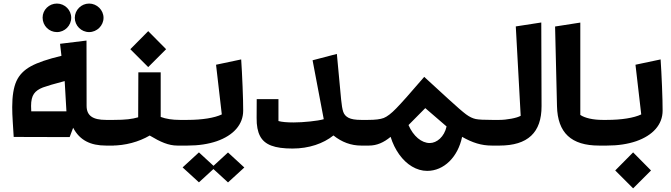

<svg xmlns="http://www.w3.org/2000/svg" viewBox="-20 -785 3756 1074"><path d="M298.3 -605.5C342.3 -605.5 378.4 -641.6 378.4 -686C378.4 -729 342.3 -765.1 298.3 -765.1C254.4 -765.1 218.3 -730 218.3 -686.5C218.3 -641.1 254.4 -605.5 298.3 -605.5ZM478.5 -605.5C522 -605.5 559.1 -641.6 559.1 -685.5C559.1 -729 522 -765.1 478.5 -765.1C434.6 -765.1 398.4 -729 398.4 -685.5C398.4 -641.6 434.6 -605.5 478.5 -605.5ZM463.9 -558.1 315.9 -540 323.7 -472.7C247.6 -454.6 190.4 -435.1 152.3 -414.1C114.3 -393.1 87.4 -365.7 71.8 -331.1C56.2 -296.4 48.3 -248 48.3 -186C48.3 -161.6 49.3 -134.3 51.3 -104.5L56.6 -19L369.6 -18.1L389.2 -70.3C425.8 0 486.8 29.3 572.8 29.3H616.7V-114.3H572.8C498 -114.3 464.4 -138.7 464.4 -192.9ZM154.8 -162.1C154.3 -169.4 153.8 -179.2 153.8 -192.4C153.8 -222.2 159.2 -245.1 169.9 -260.3C180.2 -275.4 197.3 -287.1 220.2 -295.9C243.2 -304.2 283.7 -316.4 341.8 -331.5L351.6 -162.1Z M878.9 -380.4H753.9L752.9 -128.9C718.3 -118.7 681.6 -114.3 617.2 -114.3H572.8V29.3H604C680.7 29.3 756.3 8.8 817.4 -26.9C878.4 9.8 923.3 29.3 972.2 29.3H1028.8V-114.3H985.4C944.8 -114.3 909.2 -119.6 878.9 -130.9ZM709 -509.8 809.1 -409.7 909.2 -509.8 809.1 -610.8Z M1340.3 -166C1340.3 -198.7 1339.4 -244.1 1336.9 -302.2C1334.5 -359.9 1332 -410.2 1329.1 -452.6L1188.5 -422.9L1220.7 -145C1180.2 -125.5 1110.4 -114.3 1028.8 -114.3H984.9V29.3H1028.8C1090.8 29.3 1145 21 1192.4 4.9C1286.1 -27.8 1340.3 -88.4 1340.3 -166ZM1346.7 151.9 1255.4 67.9 1174.3 142.6 1092.8 67.4 1001.5 151.4 1092.8 234.9 1173.8 160.6 1255.4 235.4Z M2043.5 29.3V-114.3H2000C1968.3 -114.3 1944.8 -118.2 1929.7 -126C1914.6 -133.8 1904.8 -145 1899.9 -159.7C1895 -174.3 1891.1 -197.3 1888.2 -228L1864.3 -483.4L1728.5 -447.8L1791 -118.2C1772 -112.8 1746.6 -108.9 1714.4 -105.5C1681.6 -102.1 1650.9 -100.1 1622.1 -100.1C1585.4 -100.1 1557.1 -102.5 1537.6 -107.9V-230.5H1416L1415.5 -125.5C1415 -82.5 1421.4 -48.8 1434.6 -23.9C1460.4 25.4 1516.1 45.9 1616.2 45.9C1708 45.9 1788.6 18.1 1845.2 -27.3C1892.1 10.3 1943.8 29.3 2000 29.3Z M1999.5 -114.3V29.3H2043.9C2088.4 29.3 2126.5 12.2 2165 -19.5C2176.3 17.1 2192.4 49.8 2212.9 78.6C2253.9 136.2 2310.5 170.9 2369.6 170.9C2462.9 170.9 2541.5 93.8 2564.9 -19.5C2623.5 13.7 2672.9 29.3 2731.4 29.3H2776.4V-114.3H2731.4C2688.5 -114.3 2658.7 -115.7 2641.6 -119.1C2624.5 -122.6 2606 -131.3 2586.9 -145.5C2567.9 -159.7 2534.7 -188.5 2487.3 -231.9L2353 -355C2276.4 -265.6 2224.1 -207 2196.3 -178.7C2168.5 -149.9 2145 -132.3 2126.5 -125C2107.4 -117.7 2078.6 -114.3 2039.1 -114.3ZM2478 -77.6C2465.3 -19.5 2423.3 15.1 2383.8 15.1C2338.4 15.1 2292 -22.9 2265.1 -85.4L2358.9 -180.2Z M3007.8 -659.2 2865.2 -637.2 2892.6 -137.2C2881.3 -130.9 2863.8 -125.5 2840.3 -121.1C2816.4 -116.7 2794.4 -114.3 2773.9 -114.3H2730V29.3H2773.9C2932.1 29.3 3009.8 -43.5 3009.3 -191.4Z M3226.1 -658.7 3085 -636.7 3095.7 -190.9C3099.1 -42 3175.3 29.3 3331.1 29.3H3375V-114.3H3350.6C3298.3 -114.3 3252 -124.5 3226.1 -142.1Z M3534.7 -422.9 3566.9 -145C3526.4 -125.5 3456.5 -114.3 3375 -114.3H3331.1V29.3H3375C3437 29.3 3491.2 21 3538.6 4.9C3632.3 -27.8 3686.5 -88.4 3686.5 -166C3686.5 -198.7 3685.5 -244.1 3683.1 -302.2C3680.7 -359.9 3678.2 -410.2 3675.3 -452.6ZM3421.4 168.5 3521.5 268.6 3621.6 168.5 3521.5 67.4Z"/></svg>

Font: SG Kara SemiBold
Style: Regular
Weight: 400
Designer: Damoon Khanjanzadeh
Version: Version 1.000